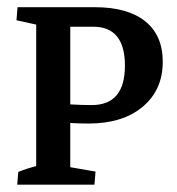

<svg xmlns="http://www.w3.org/2000/svg" viewBox="-20 -503 481 523"><path d="M221.2 -166.5Q172.4 -166.5 116.7 -172.4L124 -222.7Q179.2 -216.8 230 -216.8Q320.3 -216.8 320.3 -324.2Q320.3 -430.2 233.9 -430.2H116.7V-483.4H238.3Q327.6 -483.4 375.5 -445.1Q423.3 -406.7 423.3 -335Q423.3 -257.8 368.7 -212.2Q314 -166.5 221.2 -166.5ZM78.6 -7.3V-476.6H171.4V-7.3ZM26.9 0 29.8 -34.7Q54.2 -44.9 91.3 -53.7L78.6 -13.2V-84H171.4V-13.2L158.7 -49.8L240.2 -35.6L237.3 0ZM223.6 -483.4 220.7 -448.7Q196.3 -438.5 159.2 -429.7L171.4 -470.2V-399.4H78.6V-470.2L89.8 -433.6L24.9 -447.8L27.8 -483.4Z"/></svg>

Font: Markazi Text Medium
Style: Regular
Weight: 500
Designer: Borna Izadpanah (Arabic designer), Fiona Ross (Arabic design director) and Florian Runge (Latin designer)
Foundry: Borna Izadpanah and Florian Runge
Version: Version 1.001